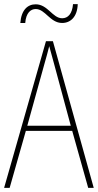

<svg xmlns="http://www.w3.org/2000/svg" viewBox="-20 -967 477 936"><path d="M79 -855H103C107 -905 130 -923 154 -923C201 -923 224 -855 283 -855C324 -855 357 -885 359 -947H336C332 -899 311 -878 283 -878C236 -878 213 -946 154 -946C115 -946 84 -919 79 -855ZM410 -51H437L238 -766H204L0 -51H27L106 -329H332ZM243 -658 325 -354H113L197 -657C206 -689 213 -713 220 -742C228 -711 235 -688 243 -658Z"/></svg>

Font: Noto Sans Tamil UI Condensed Thin
Style: Regular
Weight: 100
Width: 3
Designer: Jelle Bosma - Monotype Design Team
Foundry: Monotype Imaging Inc.
Version: Version 2.004